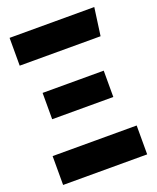

<svg xmlns="http://www.w3.org/2000/svg" viewBox="-131 -772 694 850"><g transform="rotate(-20 216.0 -346.5)"><path d="M417 -693 399 -562H18V-693ZM360 -414V-290H72V-414ZM414 -136V0H18V-136Z"/></g></svg>

Font: Fira Sans Extra Condensed
Style: Bold
Weight: 700
Width: 1
Designer: Carrois Corporate & Edenspiekermann AG
Foundry: Carrois Corporate GbR & Edenspiekermann AG
Version: Version 4.203